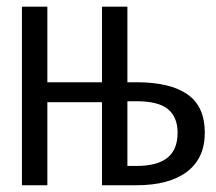

<svg xmlns="http://www.w3.org/2000/svg" viewBox="-20 -548 640 568"><path d="M120.1 -528.3V-304.7H281.7V-528.3H356.9V-304.7H383.3Q483.4 -304.7 534.7 -268.8Q585.9 -232.9 585.9 -155.3Q585.9 -80.1 533.2 -40Q480.5 0 383.8 0H281.7V-245.6H120.1V0H44.9V-528.3ZM356.9 -57.1H383.3Q445.8 -57.1 475.6 -81.5Q505.4 -106 505.4 -155.3Q505.4 -201.2 477.1 -224.9Q448.7 -248.5 383.8 -248.5H356.9Z"/></svg>

Font: Courier New
Style: Regular
Weight: 400
Designer: Steve Matteson
Foundry: Ascender Corporation
Version: Version 2.00.3